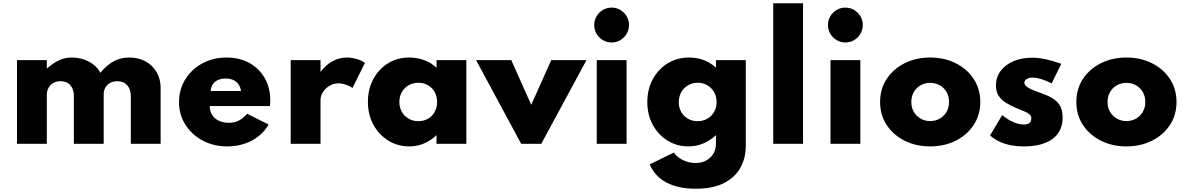

<svg xmlns="http://www.w3.org/2000/svg" viewBox="-20 -880 7257 1175"><path d="M84 0V-512H266.5V-460Q307.5 -496 343 -512Q378.5 -528 419.5 -528Q477 -528 524.8 -502.5Q572.5 -477 594 -434.5Q634 -482.5 676.2 -505.2Q718.5 -528 770.5 -528Q826.5 -528 869.8 -504.8Q913 -481.5 938 -439.2Q963 -397 963 -341V0H780.5V-291.5Q780.5 -334 758.5 -358.5Q736.5 -383 698.5 -383Q673 -383 654.2 -372.8Q635.5 -362.5 625 -344.5Q614.5 -326.5 614.5 -303V0H432V-293Q432 -333.5 410.8 -358.2Q389.5 -383 351 -383Q325.5 -383 306.5 -372.2Q287.5 -361.5 277 -342.5Q266.5 -323.5 266.5 -298.5V0Z M1371 16Q1287 16 1220 -20Q1153 -56 1114.2 -117.5Q1075.5 -179 1075.5 -256.5Q1075.5 -314 1097.5 -363.2Q1119.5 -412.5 1159 -449.8Q1198.5 -487 1251.2 -507.5Q1304 -528 1365.5 -528Q1445.5 -528 1505.8 -494.8Q1566 -461.5 1600 -402.2Q1634 -343 1634 -265Q1634 -258.5 1633.8 -253Q1633.5 -247.5 1632 -231H1263.5Q1263.5 -200 1278 -177Q1292.5 -154 1319 -141.2Q1345.5 -128.5 1381.5 -128.5Q1415 -128.5 1440 -141.2Q1465 -154 1493 -183.5L1624 -118Q1588 -55 1520.8 -19.5Q1453.5 16 1371 16ZM1269 -323H1455Q1451.5 -348 1439 -365Q1426.5 -382 1407 -390.8Q1387.5 -399.5 1361.5 -399.5Q1334.5 -399.5 1314.2 -390.5Q1294 -381.5 1282.5 -364.5Q1271 -347.5 1269 -323Z M1759 0V-512H1941.5V-439.5Q1972 -481.5 2014 -504.8Q2056 -528 2102.5 -528Q2131 -528 2162 -519Q2193 -510 2213.5 -495.5L2137.5 -342Q2119.5 -354.5 2095.5 -362.2Q2071.5 -370 2051 -370Q2023 -370 1997.8 -355.5Q1972.5 -341 1957 -317.8Q1941.5 -294.5 1941.5 -267.5V0Z M2485 16Q2414.5 16 2357 -19.2Q2299.5 -54.5 2265.5 -116.2Q2231.5 -178 2231.5 -257Q2231.5 -333.5 2264 -394.8Q2296.5 -456 2353.5 -492Q2410.5 -528 2485 -528Q2533.5 -528 2577.2 -511.5Q2621 -495 2651.5 -465V-512H2834V0H2651.5V-53Q2615.5 -19 2573.8 -1.5Q2532 16 2485 16ZM2540 -138.5Q2574 -138.5 2600 -153.8Q2626 -169 2640.5 -195.5Q2655 -222 2655 -256Q2655 -290 2640.2 -316.5Q2625.5 -343 2599.5 -358.2Q2573.5 -373.5 2540 -373.5Q2507 -373.5 2480.8 -358.2Q2454.5 -343 2439.2 -316.5Q2424 -290 2424 -256Q2424 -222.5 2439 -195.8Q2454 -169 2480.2 -153.8Q2506.5 -138.5 2540 -138.5Z M3169.5 0 2893.5 -512H3109L3231 -238.5L3353.5 -512H3569L3292.5 0Z M3632 0V-512H3814.5V0ZM3723 -620Q3694 -620 3669.5 -634.5Q3645 -649 3630.8 -673.2Q3616.5 -697.5 3616.5 -727Q3616.5 -756 3630.8 -780.2Q3645 -804.5 3669.5 -819Q3694 -833.5 3723 -833.5Q3752.5 -833.5 3776.5 -819Q3800.5 -804.5 3815 -780.5Q3829.5 -756.5 3829.5 -727Q3829.5 -697.5 3815 -673.2Q3800.5 -649 3776.5 -634.5Q3752.5 -620 3723 -620Z M4237 275Q4131 275 4059.2 237.2Q3987.5 199.5 3956 126L4104 53.5Q4123.5 82.5 4159.8 100Q4196 117.5 4236 117.5Q4274 117.5 4302.2 102Q4330.5 86.5 4346 60Q4361.5 33.5 4361.5 0V-53Q4327 -20 4283.8 -2Q4240.5 16 4193 16Q4124 16 4067 -18.5Q4010 -53 3975.8 -114.5Q3941.5 -176 3941.5 -256Q3941.5 -333.5 3974.8 -395Q4008 -456.5 4065.8 -492.2Q4123.5 -528 4197.5 -528Q4246 -528 4288.8 -511.5Q4331.5 -495 4361.5 -465V-512H4544V14Q4544 86 4511.8 145.2Q4479.5 204.5 4411.5 239.8Q4343.5 275 4237 275ZM4249 -138.5Q4283 -138.5 4309.2 -153.8Q4335.5 -169 4350.5 -195.5Q4365.5 -222 4365.5 -255Q4365.5 -289.5 4350.2 -316Q4335 -342.5 4309 -358Q4283 -373.5 4250 -373.5Q4216.5 -373.5 4190.5 -358Q4164.5 -342.5 4149.2 -315.8Q4134 -289 4134 -254.5Q4134 -221.5 4148.8 -195.2Q4163.5 -169 4189.5 -153.8Q4215.5 -138.5 4249 -138.5Z M4712 0V-860H4894.5V0Z M5062.5 0V-512H5245V0ZM5153.5 -620Q5124.5 -620 5100 -634.5Q5075.5 -649 5061.2 -673.2Q5047 -697.5 5047 -727Q5047 -756 5061.2 -780.2Q5075.5 -804.5 5100 -819Q5124.5 -833.5 5153.5 -833.5Q5183 -833.5 5207 -819Q5231 -804.5 5245.5 -780.5Q5260 -756.5 5260 -727Q5260 -697.5 5245.5 -673.2Q5231 -649 5207 -634.5Q5183 -620 5153.5 -620Z M5672.5 16Q5586 16 5516.5 -18.8Q5447 -53.5 5406.5 -114.8Q5366 -176 5366 -256Q5366 -336 5406.5 -397.2Q5447 -458.5 5516.5 -493.2Q5586 -528 5672.5 -528Q5759 -528 5828.5 -493.2Q5898 -458.5 5938.5 -397.2Q5979 -336 5979 -256Q5979 -176 5938.5 -114.8Q5898 -53.5 5828.5 -18.8Q5759 16 5672.5 16ZM5672.5 -139Q5704.5 -139 5730.8 -154Q5757 -169 5772.5 -195.2Q5788 -221.5 5788 -256Q5788 -290.5 5772.5 -317Q5757 -343.5 5730.8 -358.2Q5704.5 -373 5672.5 -373Q5640.5 -373 5614.2 -358.2Q5588 -343.5 5572.5 -317Q5557 -290.5 5557 -256Q5557 -221.5 5572.5 -195.2Q5588 -169 5614.2 -154Q5640.5 -139 5672.5 -139Z M6245.5 16Q6180 16 6127.8 -1Q6075.5 -18 6039 -51L6113 -175.5Q6147.5 -147.5 6181.2 -132.8Q6215 -118 6246 -118Q6261 -118 6271 -122Q6281 -126 6286.2 -134Q6291.5 -142 6291.5 -154Q6291.5 -170 6281.8 -179.2Q6272 -188.5 6250.8 -197.5Q6229.5 -206.5 6195.5 -220.5Q6164.5 -234 6137 -250.5Q6109.5 -267 6092.2 -292.5Q6075 -318 6075 -357.5Q6075 -407.5 6103.5 -445.8Q6132 -484 6182.2 -505.5Q6232.5 -527 6298.5 -527Q6335 -527 6378.2 -517.8Q6421.5 -508.5 6475 -489.5L6416 -370Q6345 -405 6300 -405Q6276 -405 6262.5 -396Q6249 -387 6249 -373.5Q6249 -359 6267.2 -346.8Q6285.5 -334.5 6311 -325Q6336.5 -315.5 6357 -308Q6393 -295.5 6421.5 -278.5Q6450 -261.5 6466.5 -233.8Q6483 -206 6483 -160.5Q6483 -103.5 6455.2 -64.2Q6427.5 -25 6374.5 -4.5Q6321.5 16 6245.5 16Z M6873.5 16Q6787 16 6717.5 -18.8Q6648 -53.5 6607.5 -114.8Q6567 -176 6567 -256Q6567 -336 6607.5 -397.2Q6648 -458.5 6717.5 -493.2Q6787 -528 6873.5 -528Q6960 -528 7029.5 -493.2Q7099 -458.5 7139.5 -397.2Q7180 -336 7180 -256Q7180 -176 7139.5 -114.8Q7099 -53.5 7029.5 -18.8Q6960 16 6873.5 16ZM6873.5 -139Q6905.5 -139 6931.8 -154Q6958 -169 6973.5 -195.2Q6989 -221.5 6989 -256Q6989 -290.5 6973.5 -317Q6958 -343.5 6931.8 -358.2Q6905.5 -373 6873.5 -373Q6841.5 -373 6815.2 -358.2Q6789 -343.5 6773.5 -317Q6758 -290.5 6758 -256Q6758 -221.5 6773.5 -195.2Q6789 -169 6815.2 -154Q6841.5 -139 6873.5 -139Z"/></svg>

Font: Spartan Thin ExtraBold
Style: Regular
Weight: 800
Version: Version 1.004